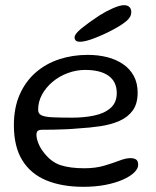

<svg xmlns="http://www.w3.org/2000/svg" viewBox="-20 -688 602 740"><path d="M301.5 32Q218.5 32 158.2 7Q98 -18 65.8 -70.5Q33.5 -123 33.5 -205.5Q33.5 -273 56 -323.8Q78.5 -374.5 117.5 -408.5Q156.5 -442.5 208 -459.5Q259.5 -476.5 318 -476.5Q358 -476.5 392.8 -467.8Q427.5 -459 454 -441Q480.5 -423 495.5 -395.5Q510.5 -368 510.5 -331Q510.5 -288 491.5 -262Q472.5 -236 439.8 -221.8Q407 -207.5 366 -201.5Q325 -195.5 281 -193Q261 -191 234 -189.8Q207 -188.5 182.8 -188.2Q158.5 -188 146 -188Q131 -188 125.8 -183.8Q120.5 -179.5 120.5 -168.5Q120.5 -154.5 128.2 -135Q136 -115.5 151 -97.5Q178.5 -62.5 214.8 -51Q251 -39.5 305 -39.5Q348.5 -39.5 382 -49.5Q415.5 -59.5 440.2 -69Q465 -78.5 482.5 -78.5Q496.5 -78.5 504.5 -73.2Q512.5 -68 512.5 -52.5Q512.5 -38 497 -23Q481.5 -8 453.2 4.5Q425 17 386.5 24.5Q348 32 301.5 32ZM258.5 -234.5Q304.5 -234.5 343.5 -242.8Q382.5 -251 406.2 -271.8Q430 -292.5 430 -329.5Q430 -373 398.5 -395.8Q367 -418.5 308 -418.5Q273.5 -418.5 240.8 -406.2Q208 -394 182.5 -372.5Q157 -351 142 -323.5Q127 -296 127 -265Q127 -250 139.5 -243.8Q152 -237.5 180.8 -236Q209.5 -234.5 258.5 -234.5ZM287.5 -527Q278.5 -527 273 -531Q267.5 -535 267.5 -544.5Q267.5 -557 294.5 -579Q321.5 -601 362.5 -628Q388.5 -644.5 415.2 -656.2Q442 -668 458 -668Q471 -668 478.5 -661.2Q486 -654.5 486 -640.5Q486 -623.5 469 -608.5Q452 -593.5 420 -576Q384 -556.5 346.5 -541.8Q309 -527 287.5 -527Z"/></svg>

Font: Gluten Light
Style: Regular
Weight: 300
Designer: Tyler Finck
Foundry: Etcetera Type Company
Version: Version 1.300